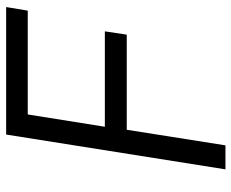

<svg xmlns="http://www.w3.org/2000/svg" viewBox="-86 -686 771 640"><g transform="rotate(-90 300.0 -365.5)"><path d="M136 0H56L172 -731H597L585 -659H239L198 -402H516L505 -329H188Z"/></g></svg>

Font: JetBrains Mono Semi Light
Style: Italic
Weight: 350
Italic angle: -9°
Monospace: yes
Designer: Philipp Nurullin, Konstantin Bulenkov
Foundry: JetBrains
Version: 2.002